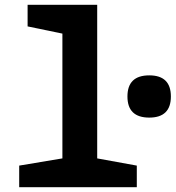

<svg xmlns="http://www.w3.org/2000/svg" viewBox="-20 -780 732 800"><path d="M550 0V-90L385 -120V-760H95V-670L240 -640V-120L60 -90V0ZM692 -378Q692 -466 602 -466Q511 -466 511 -378Q511 -290 602 -290Q692 -290 692 -378Z"/></svg>

Font: Noto Sans Mono UI
Style: Bold
Weight: 700
Designer: Monotype Design team
Foundry: Monotype Imaging Inc.
Version: 1.000